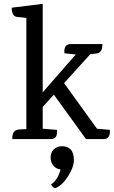

<svg xmlns="http://www.w3.org/2000/svg" viewBox="-20 -723 591 998"><path d="M517 0H427L260 -231L202 -167V-54L276 -48Q281 0 244 0H44V-8Q44 -18 48 -30Q56 -48 79 -50L117 -52V-630L69 -635Q41 -638 41 -683L202 -703V-243L374 -440L315 -446Q310 -494 348 -494H512V-486Q512 -476 508 -464Q500 -446 477 -444L450 -442L313 -291L484 -54L551 -48Q555 0 517 0ZM270 254Q264 257 255 248.5Q246 240 246 235Q280 213 295 158Q271 155 257 137.5Q243 120 243 95Q243 70 259.5 53.5Q276 37 303 37Q330 37 347 54Q364 71 364 108.5Q364 146 334 193Q304 240 270 254Z"/></svg>

Font: Karma Medium
Style: Regular
Weight: 500
Designer: Joana Correia
Foundry: Indian Type Foundry
Version: Version 1.202;PS 1.0;hotconv 1.0.78;makeotf.lib2.5.61930; tt